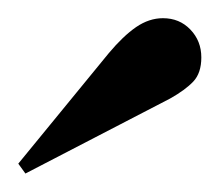

<svg xmlns="http://www.w3.org/2000/svg" viewBox="-20 -681 240 210"><path d="M7.8 -491.2 0 -502 99.1 -623Q114.7 -641.6 128.9 -651.4Q143.1 -661.1 158.2 -661.1Q176.3 -661.1 188.2 -648.7Q200.2 -636.2 200.2 -618.2Q200.2 -601.1 191.4 -591.8Q182.6 -582.5 166 -573.2Z"/></svg>

Font: Purple Purse
Style: Regular
Weight: 400
Designer: Astigmatic (AOETI)
Foundry: Astigmatic (AOETI)
Version: Version 1.000